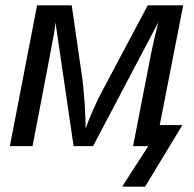

<svg xmlns="http://www.w3.org/2000/svg" viewBox="-20 -548 726 720"><path d="M667 -528 579 -79H664L524 152H438L536 0H479L548 -354Q552 -374 558.5 -402Q565 -430 574 -465L329 0H256L188 -464Q187 -455 185 -438.5Q183 -422 178 -398Q174 -375 155 -276Q136 -177 102 0H17L119 -528H249L290 -244Q292 -226 294 -203Q296 -180 298 -152Q301 -96 301 -66Q327 -138 363 -206L534 -528Z"/></svg>

Font: Libra Sans Modern
Style: Italic
Weight: 400
Italic angle: -12°
Foundry: Stefan Peev, Context Ltd
Version: Version 1.000